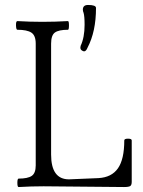

<svg xmlns="http://www.w3.org/2000/svg" viewBox="-20 -751 575 774"><path d="M319 -544Q315 -544 309.5 -548Q304 -552 304 -559Q304 -560 304.5 -562Q305 -564 305 -566Q321 -600 321 -651Q321 -686 317 -699Q314 -706 314 -712Q314 -731 335 -731Q367 -731 367 -719Q367 -624 333 -559Q327 -544 319 -544ZM55 3Q50 3 50 -14Q50 -31 55 -31Q92 -31 108 -42Q124 -53 124 -84V-575Q124 -608 106.5 -619.5Q89 -631 50 -631Q45 -631 44.5 -648.5Q44 -666 50 -666Q99 -663 151 -663Q202 -663 254 -666Q258 -666 258 -648.5Q258 -631 254 -631Q217 -631 201.5 -620Q186 -609 186 -575V-128Q186 -28 258 -28L377 -33Q430 -36 455.5 -72.5Q481 -109 481 -185Q481 -192 496 -192Q511 -192 511 -185V-18Q511 -5 505 -1Q499 3 480 3Q426 3 318 1.5Q210 0 156 0Q106 0 55 3Z"/></svg>

Font: Junicode Cond Light
Style: Regular
Weight: 300
Width: 3
Designer: Peter S. Baker
Version: Version 2.201